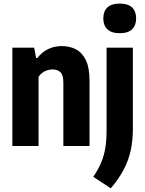

<svg xmlns="http://www.w3.org/2000/svg" viewBox="-20 -812 808 1068"><path d="M48.8 0V-547H170.1L180.8 -489.2H187.6Q212.8 -521.9 247.3 -538.8Q281.8 -555.7 324.4 -555.7Q367.9 -555.7 402.7 -537.4Q437.5 -519 457.8 -477Q478 -435 478 -364.1V0H332.4V-353.3Q332.4 -395.1 315.9 -410.5Q299.4 -425.8 272.6 -425.8Q259 -425.8 244.5 -421.6Q230 -417.4 216.9 -408.4Q203.8 -399.3 194.5 -385V0ZM596.3 235.6 499 171.6Q526.9 130 543 91.5Q559.2 52.9 566 9.9Q572.8 -33.1 572.8 -87.9V-547H719.1V-95Q719.1 -30.7 707.2 24.2Q695.3 79.2 668.4 130.7Q641.5 182.2 596.3 235.6ZM646 -627.3Q599.5 -627.3 577 -649.4Q554.6 -671.4 554.6 -709.6Q554.6 -748.3 577 -770.2Q599.5 -792.1 646 -792.1Q692.8 -792.1 715.1 -770.2Q737.3 -748.3 737.3 -709.6Q737.3 -671.4 715.1 -649.4Q692.8 -627.3 646 -627.3Z"/></svg>

Font: Encode Sans Condensed Thin
Style: Regular
Weight: 100
Width: 3
Designer: Multiple Designers
Foundry: Impallari Type
Version: Version 3.002